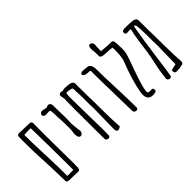

<svg xmlns="http://www.w3.org/2000/svg" viewBox="-52 -1350 1920 1920"><g transform="rotate(-45 907.5 -390.0)"><path d="M275 -73 274 -10V-9Q269 8 264.5 14Q260 20 249 20Q230 20 186 18L130 17Q90 17 91 -5Q90 -40 87.5 -136Q85 -232 84 -242Q73 -443 73 -561Q73 -619 74 -650Q74 -659 81.5 -665Q89 -671 99 -671L171 -669Q218 -667 244 -667Q255 -667 263.5 -660.5Q272 -654 272 -644Q271 -599 271 -513L272 -329Q273 -308 273 -263ZM225 -96Q225 -201 223 -358Q221 -515 218 -624H202H185Q152 -624 126 -622Q124 -550 134 -313Q140 -164 140 -70V-27H225V-29Z M486 -276Q486 -286 489 -298Q493 -322 493 -340V-404Q493 -415 491 -463L488 -516V-517V-527Q488 -540 487 -544Q486 -587 483.5 -600Q481 -613 465 -613L440 -612Q434 -611 423 -611Q391 -611 389 -636Q389 -657 414 -667Q432 -666 453 -661L479 -656Q488 -665 508 -665Q520 -665 528.5 -654.5Q537 -644 537 -632Q539 -576 539 -527L541 -463Q541 -438 540 -420Q539 -396 539 -367Q539 -348 545 -296L547 -276Q551 -267 551 -257Q551 -240 541 -227Q531 -214 517 -214Q486 -214 486 -276Z M861 -6Q842 9 825 9Q800 9 800 -35L805 -318L803 -368V-395Q804 -423 803 -473.5Q802 -524 800 -555Q800 -573 799 -580Q799 -600 796.5 -606Q794 -612 783 -614L767 -618Q745 -623 721 -623L718 -612L714 -590V-548Q714 -518 716 -376L718 -273Q721 -171 721 -103L720 -20Q720 -11 712.5 -5.5Q705 0 695 0Q683 0 674 -8Q665 -16 665 -28V-65Q665 -129 664 -165V-227V-300Q664 -307 663 -313V-325Q663 -331 664 -332V-336Q663 -359 663 -408L664 -522L665 -573V-599Q658 -625 658 -641Q658 -648 660 -654Q670 -666 689 -666Q699 -666 708 -660Q724 -667 740 -667Q770 -667 810 -661Q826 -658 837.5 -648.5Q849 -639 849 -625V-590Q849 -535 850 -500V-476Q853 -374 853 -261Q854 -105 861 -6Z M1059 -28Q1059 -89 1056 -165Q1054 -213 1054 -259V-300L1053 -313Q1052 -318 1052 -325Q1052 -331 1053 -332V-336Q1049 -415 1049 -574V-600Q1049 -611 1029 -611Q987 -611 969 -624Q958 -630 958 -641Q958 -650 968.5 -656Q979 -662 990 -662Q999 -662 1039 -658Q1044 -658 1046 -657Q1077 -656 1088 -631.5Q1099 -607 1099 -591Q1099 -503 1108 -273Q1114 -145 1114 -20Q1114 -11 1107 -5.5Q1100 0 1090 0Q1078 0 1068.5 -8Q1059 -16 1059 -28Z M1317 8Q1284 8 1265.5 -11Q1247 -30 1247 -67Q1247 -104 1266.5 -181Q1286 -258 1303 -307Q1314 -343 1340 -410L1353 -445Q1360 -466 1364 -501.5Q1368 -537 1368 -575Q1368 -603 1367 -615Q1349 -618 1338.5 -619Q1328 -620 1297 -621Q1239 -623 1222 -633Q1211 -640 1211 -650V-683Q1211 -702 1209 -719Q1207 -736 1206 -742Q1202 -800 1231 -800Q1245 -800 1254 -788Q1263 -776 1265 -760Q1265 -754 1262 -743L1261 -724L1260 -671Q1270 -671 1310 -667L1332 -665L1378 -663H1386H1394Q1421 -663 1423 -637Q1428 -605 1428 -544Q1428 -511 1426 -500Q1417 -448 1387 -370L1372 -329Q1304 -141 1297 -81Q1295 -67 1295 -63Q1295 -52 1302 -47Q1309 -42 1329 -42Q1342 -42 1350 -43Q1360 -44 1364.5 -35.5Q1369 -27 1368 -14Q1366 1 1351 4Q1335 8 1317 8Z M1756 -30Q1756 -11 1742 -5Q1728 1 1689 6Q1683 7 1648 7Q1636 7 1630.5 -2.5Q1625 -12 1625 -26Q1625 -33 1630.5 -36.5Q1636 -40 1649 -42Q1653 -43 1695 -52L1700 -318L1698 -368V-395Q1699 -423 1698 -473.5Q1697 -524 1695 -555Q1693 -588 1688.5 -602Q1684 -616 1671 -617L1661 -569Q1645 -478 1614 -255Q1605 -198 1598 -139Q1589 -65 1578 -5Q1576 3 1568 7.5Q1560 12 1550 10Q1538 8 1530.5 -1.5Q1523 -11 1525 -22L1533 -75Q1538 -120 1546 -158L1555 -200Q1563 -235 1574 -292L1575 -303L1577 -315Q1579 -322 1579 -322L1580 -327Q1596 -458 1614 -561L1620 -585Q1623 -595 1624 -603.5Q1625 -612 1626 -618Q1614 -619 1589 -617Q1578 -616 1561 -616Q1560 -619 1555.5 -625.5Q1551 -632 1551 -642Q1551 -667 1596 -667Q1624 -667 1656.5 -665Q1689 -663 1705 -661Q1721 -658 1732.5 -648.5Q1744 -639 1744 -625V-590Q1744 -535 1745 -500V-476Q1748 -374 1748 -261Q1749 -134 1756 -35Z"/></g></svg>

Font: Amatic SC
Style: Bold
Weight: 700
Designer: Multiple Designers
Foundry: Vernon Adams
Version: Version 2.505